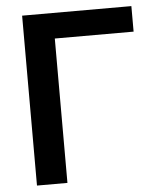

<svg xmlns="http://www.w3.org/2000/svg" viewBox="-52 -774 686 819"><g transform="rotate(-5 290.5 -364.0)"><path d="M541 -727.5V-618.2H203.6V0H73.2V-727.5Z"/></g></svg>

Font: Inter SemiBold
Style: Regular
Weight: 600
Designer: Rasmus Andersson
Foundry: rsms
Version: Version 4.001;git-9221beed3